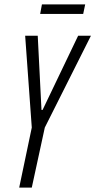

<svg xmlns="http://www.w3.org/2000/svg" viewBox="-20 -850 432 870"><path d="M67 0 124 -272 94 -688H151L168 -352H173L334 -688H392L183 -272L124 0ZM162 -787 170 -830H366L357 -787Z"/></svg>

Font: Saira UltraCondensed
Style: Italic
Weight: 400
Width: 1
Italic angle: -12°
Designer: Hector Gatti with collaboration of the Omnibus-Type team
Foundry: Omnibus-Type
Version: Version 1.101